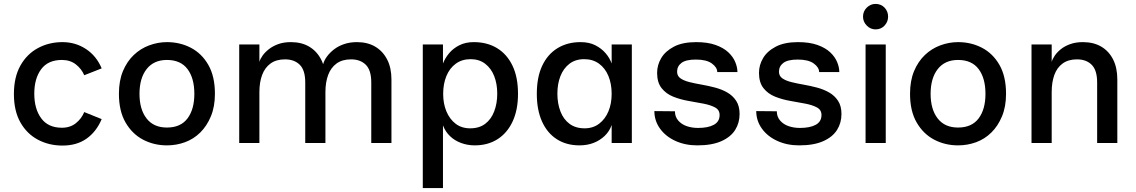

<svg xmlns="http://www.w3.org/2000/svg" viewBox="-20 -730 5796 980"><path d="M499 -381 410 -346Q396 -379 367 -401.5Q338 -424 296 -424Q225 -424 190 -376.5Q155 -329 155 -252Q155 -174 190.5 -126Q226 -78 296 -78Q338 -78 367 -101Q396 -124 410 -158L499 -122Q472 -58 422 -22.5Q372 13 299 13Q230 13 173.5 -17Q117 -47 84 -105.5Q51 -164 51 -250Q51 -336 84 -395Q117 -454 173.5 -484.5Q230 -515 299 -515Q365 -515 418.5 -480Q472 -445 499 -381Z M832 12Q766 12 710.5 -17Q655 -46 621 -104.5Q587 -163 587 -251Q587 -318 607.5 -367Q628 -416 662.5 -449Q697 -482 741.5 -498.5Q786 -515 832 -515Q899 -515 954.5 -486Q1010 -457 1043.5 -398.5Q1077 -340 1077 -251Q1077 -186 1056.5 -136.5Q1036 -87 1002 -53.5Q968 -20 924 -4Q880 12 832 12ZM832 -79Q902 -79 937 -125.5Q972 -172 972 -251Q972 -331 937 -377.5Q902 -424 832 -424Q765 -424 728.5 -377.5Q692 -331 692 -251Q692 -172 728 -125.5Q764 -79 832 -79Z M1201 0V-503H1304V-414Q1308 -429 1320.5 -446.5Q1333 -464 1353 -479.5Q1373 -495 1400.5 -505Q1428 -515 1465 -515Q1519 -515 1558 -492Q1597 -469 1619 -426.5Q1641 -384 1641 -324V0H1538V-309Q1538 -372 1510 -399.5Q1482 -427 1435 -427Q1390 -427 1361 -406Q1332 -385 1318 -347.5Q1304 -310 1304 -260V0ZM1875 0V-309Q1875 -372 1847 -399.5Q1819 -427 1772 -427Q1727 -427 1698 -406Q1669 -385 1655 -347.5Q1641 -310 1641 -260L1629 -401Q1634 -421 1648.5 -441Q1663 -461 1685 -478Q1707 -495 1736.5 -505Q1766 -515 1802 -515Q1856 -515 1895 -492Q1934 -469 1956 -426.5Q1978 -384 1978 -324V0Z M2241 -90V230H2138V-503H2241V-406Q2252 -434 2272.5 -458.5Q2293 -483 2324.5 -499Q2356 -515 2398 -515Q2467 -515 2517.5 -484Q2568 -453 2596 -394.5Q2624 -336 2624 -251Q2624 -169 2596.5 -110Q2569 -51 2519.5 -19.5Q2470 12 2403 12Q2367 12 2334 0Q2301 -12 2277 -35Q2253 -58 2241 -90ZM2380 -75Q2426 -75 2456.5 -98Q2487 -121 2502.5 -161.5Q2518 -202 2518 -252Q2518 -302 2502.5 -341.5Q2487 -381 2456.5 -404.5Q2426 -428 2382 -428Q2338 -428 2306.5 -405Q2275 -382 2258.5 -342Q2242 -302 2242 -251Q2242 -201 2258.5 -161.5Q2275 -122 2305.5 -98.5Q2336 -75 2380 -75Z M2938 12Q2871 12 2822 -19.5Q2773 -51 2746.5 -110Q2720 -169 2720 -251Q2720 -336 2747.5 -394.5Q2775 -453 2825.5 -484Q2876 -515 2943 -515Q2987 -515 3018.5 -499Q3050 -483 3071 -458.5Q3092 -434 3102 -406V-503H3205V0H3102V-92Q3091 -60 3066.5 -36.5Q3042 -13 3009.5 -0.5Q2977 12 2938 12ZM2964 -75Q3007 -75 3038 -98.5Q3069 -122 3085.5 -161.5Q3102 -201 3102 -251Q3102 -302 3085.5 -342Q3069 -382 3037.5 -405Q3006 -428 2962 -428Q2917 -428 2886.5 -404.5Q2856 -381 2840.5 -341.5Q2825 -302 2825 -252Q2825 -202 2840.5 -161.5Q2856 -121 2887 -98Q2918 -75 2964 -75Z M3539 12Q3477 12 3427 -11Q3377 -34 3348.5 -74Q3320 -114 3320 -163L3425 -162Q3425 -134 3442 -114.5Q3459 -95 3485.5 -86Q3512 -77 3543 -77Q3594 -77 3623.5 -93Q3653 -109 3653 -143Q3653 -169 3630 -181.5Q3607 -194 3570.5 -201Q3534 -208 3493.5 -215Q3453 -222 3416.5 -236.5Q3380 -251 3357 -280Q3334 -309 3334 -358Q3334 -398 3355 -433.5Q3376 -469 3420 -492Q3464 -515 3533 -515Q3592 -515 3632.5 -500.5Q3673 -486 3697.5 -463Q3722 -440 3733 -413Q3744 -386 3744 -362H3641Q3641 -386 3613.5 -406Q3586 -426 3532 -426Q3481 -426 3458.5 -409Q3436 -392 3436 -364Q3436 -342 3453.5 -330Q3471 -318 3499 -311Q3527 -304 3561.5 -298Q3596 -292 3630 -283Q3664 -274 3692 -258Q3720 -242 3737.5 -215.5Q3755 -189 3755 -148Q3755 -103 3732.5 -67Q3710 -31 3662 -9.5Q3614 12 3539 12Z M4059 12Q3997 12 3947 -11Q3897 -34 3868.5 -74Q3840 -114 3840 -163L3945 -162Q3945 -134 3962 -114.5Q3979 -95 4005.5 -86Q4032 -77 4063 -77Q4114 -77 4143.5 -93Q4173 -109 4173 -143Q4173 -169 4150 -181.5Q4127 -194 4090.5 -201Q4054 -208 4013.5 -215Q3973 -222 3936.5 -236.5Q3900 -251 3877 -280Q3854 -309 3854 -358Q3854 -398 3875 -433.5Q3896 -469 3940 -492Q3984 -515 4053 -515Q4112 -515 4152.5 -500.5Q4193 -486 4217.5 -463Q4242 -440 4253 -413Q4264 -386 4264 -362H4161Q4161 -386 4133.5 -406Q4106 -426 4052 -426Q4001 -426 3978.5 -409Q3956 -392 3956 -364Q3956 -342 3973.5 -330Q3991 -318 4019 -311Q4047 -304 4081.5 -298Q4116 -292 4150 -283Q4184 -274 4212 -258Q4240 -242 4257.5 -215.5Q4275 -189 4275 -148Q4275 -103 4252.5 -67Q4230 -31 4182 -9.5Q4134 12 4059 12Z M4449 -580Q4423 -580 4404 -599.5Q4385 -619 4385 -645Q4385 -672 4404 -691Q4423 -710 4449 -710Q4477 -710 4495 -691Q4513 -672 4513 -645Q4513 -619 4495 -599.5Q4477 -580 4449 -580ZM4398 0V-503H4501V0Z M4870 12Q4804 12 4748.5 -17Q4693 -46 4659 -104.5Q4625 -163 4625 -251Q4625 -318 4645.5 -367Q4666 -416 4700.5 -449Q4735 -482 4779.5 -498.5Q4824 -515 4870 -515Q4937 -515 4992.5 -486Q5048 -457 5081.5 -398.5Q5115 -340 5115 -251Q5115 -186 5094.5 -136.5Q5074 -87 5040 -53.5Q5006 -20 4962 -4Q4918 12 4870 12ZM4870 -79Q4940 -79 4975 -125.5Q5010 -172 5010 -251Q5010 -331 4975 -377.5Q4940 -424 4870 -424Q4803 -424 4766.5 -377.5Q4730 -331 4730 -251Q4730 -172 4766 -125.5Q4802 -79 4870 -79Z M5245 0V-503H5348V-414Q5352 -429 5364 -446.5Q5376 -464 5395.5 -479.5Q5415 -495 5443 -505Q5471 -515 5507 -515Q5562 -515 5601 -492Q5640 -469 5661.5 -426.5Q5683 -384 5683 -324V0H5580V-309Q5580 -371 5552.5 -399Q5525 -427 5477 -427Q5433 -427 5404 -406Q5375 -385 5361.5 -347.5Q5348 -310 5348 -260V0Z"/></svg>

Font: Inclusive Sans Medium
Style: Regular
Weight: 500
Designer: Olivia King
Foundry: Olivia King
Version: Version 2.004